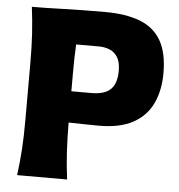

<svg xmlns="http://www.w3.org/2000/svg" viewBox="-56 -868 860 920"><g transform="rotate(5 374.0 -407.5)"><path d="M60.5 0Q68.8 -64.9 72.8 -125.7Q76.7 -186.5 76.7 -263.2V-538.6Q76.7 -617.7 72.8 -680.4Q68.8 -743.2 60.5 -809.6Q122.6 -809.6 210.7 -812.5Q298.8 -815.4 411.6 -815.4Q512.2 -815.4 579.8 -789.6Q647.5 -763.7 681.9 -705.1Q716.3 -646.5 716.3 -547.4Q716.3 -465.8 687.3 -403.1Q658.2 -340.3 595.2 -305.2Q532.2 -270 429.2 -270Q395.5 -270 355.7 -271Q315.9 -272 284.2 -272.5Q284.7 -194.8 288.3 -130.9Q292 -66.9 300.8 0ZM287.6 -648.4Q285.6 -614.7 284.9 -579.6Q284.2 -544.4 284.2 -504.9V-422.9H380.4Q444.3 -422.9 473.1 -451.2Q502 -479.5 502 -540.5Q502 -583 486.8 -606.4Q471.7 -629.9 447.8 -639.2Q423.8 -648.4 397.5 -648.4Z"/></g></svg>

Font: Pinar-FD ExtraBold
Style: Regular
Weight: 800
Designer: Amin Abedi
Version: Version 3.000